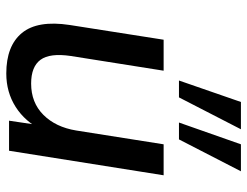

<svg xmlns="http://www.w3.org/2000/svg" viewBox="-110 -686 805 626"><g transform="rotate(90 293.0 -373.5)"><path d="M220 9Q130 9 88 -42Q46 -93 62 -198L110 -504H211L163 -201Q153 -133 175.5 -102.5Q198 -72 253 -72Q315 -72 355 -112Q395 -152 406 -219L451 -504H552L472 0H374L390 -108H405Q377 -52 329 -21.5Q281 9 220 9ZM380 -554 451 -756H539L435 -554ZM243 -554 313 -756H402L298 -554Z"/></g></svg>

Font: Mulish ExtraLight SemiBold
Style: Italic
Weight: 600
Italic angle: -9°
Version: Version 3.603